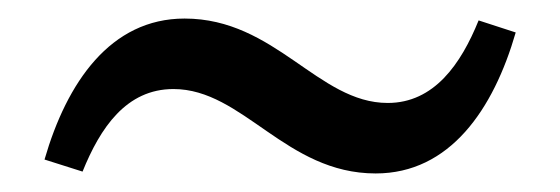

<svg xmlns="http://www.w3.org/2000/svg" viewBox="-20 -454 604 207"><path d="M28 -282 69 -269C88 -316 116 -358 167 -358C242 -358 288 -267 385 -267C465 -267 512 -336 536 -419L496 -432C477 -385 448 -343 398 -343C323 -343 277 -434 179 -434C99 -434 52 -365 28 -282Z"/></svg>

Font: LT Superior Serif Medium
Style: Regular
Weight: 500
Designer: Daniel Lyons
Foundry: LyonsType
Version: Version 2.120;FEAKit 1.0